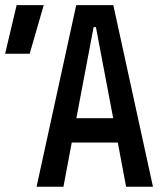

<svg xmlns="http://www.w3.org/2000/svg" viewBox="-20 -713 626 733"><path d="M119.6 0 271 -693.4H412.6L564 0H461.4L429.7 -168.9H253.9L222.2 0ZM271.5 -261.7H412.1L346.2 -609.4H337.4ZM-0.5 -507.8 43.5 -693.4H147L93.3 -507.8Z"/></svg>

Font: CaskaydiaCove NFP
Style: Regular
Weight: 400
Designer: Aaron Bell
Foundry: Saja Typeworks
Version: Version 2111.001; VTT 6.35;Nerd Fonts 3.1.1